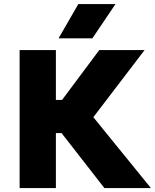

<svg xmlns="http://www.w3.org/2000/svg" viewBox="-20 -954 786 974"><path d="M509.5 0 229.5 -359.5 483.5 -700H713.5L453.5 -359.5L745.5 0ZM79.5 0V-700H263.5V-447H396.5V-279H263.5V0ZM277 -759.5 377.5 -933.5H566L448.5 -759.5Z"/></svg>

Font: Geologica ExtraBold
Style: Regular
Weight: 800
Designer: Sindre Bremnes, Frode Helland
Foundry: Monokrom Skriftforlag AS
Version: Version 1.010;gftools[0.9.28]